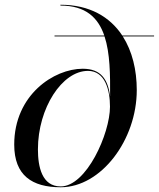

<svg xmlns="http://www.w3.org/2000/svg" viewBox="-20 -780 670 810"><path d="M210 -630V-626.5H421C444.5 -555.5 445 -464 444.5 -374C435 -445.5 406 -490 329 -490C208 -490 40 -380 40 -170C40 -40 115 10 236 10C407 10 557 -190 557 -400C557 -484.5 538 -564 498 -626.5H630V-630H496C444 -708.5 358.5 -760 235 -760V-756.5C341.5 -756.5 394 -705.5 420 -630ZM140 -150C140 -324 242 -481 351 -481C423.5 -481 444 -400 444 -330C444 -216 344.5 6.5 236 6.5C157 6.5 140 -76 140 -150Z"/></svg>

Font: Bodoni* 48pt
Style: Italic
Weight: 400
Italic angle: -13°
Version: Version 2.3